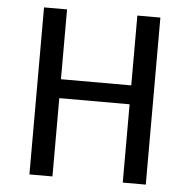

<svg xmlns="http://www.w3.org/2000/svg" viewBox="-50 -739 781 789"><g transform="rotate(5 340.0 -344.5)"><path d="M580 0V-689H485V-401H195V-689H100V0H195V-323H485V0Z"/></g></svg>

Font: Fira Sans
Style: Regular
Weight: 400
Designer: Carrois Corporate & Edenspiekermann AG
Foundry: Carrois Corporate GbR & Edenspiekermann AG
Version: Version 4.203